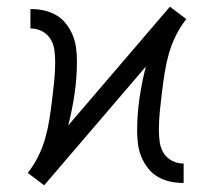

<svg xmlns="http://www.w3.org/2000/svg" viewBox="-20 -547 640 574"><path d="M112 7 87 -12 63 -30Q81 -53 94 -79Q107 -105 115 -133Q123 -161 127.5 -189.5Q132 -218 135.5 -246.5Q139 -275 142 -304Q145 -333 145 -362Q145 -380 142.5 -398Q140 -416 130.5 -431Q121 -446 105 -454Q89 -462 71 -462V-520Q91 -520 110.5 -516Q130 -512 147.5 -502Q165 -492 177.5 -476Q190 -460 197.5 -441.5Q205 -423 207.5 -403.5Q210 -384 210 -364Q210 -315 203 -267Q196 -219 184 -172L488 -527L513 -508L537 -490Q519 -467 506 -441Q493 -415 485 -387Q477 -359 472.5 -330.5Q468 -302 464.5 -273.5Q461 -245 458 -216Q455 -187 455 -158Q455 -140 457.5 -122Q460 -104 469.5 -89Q479 -74 495 -66Q511 -58 529 -58V0Q509 0 489.5 -4Q470 -8 452.5 -18Q435 -28 422.5 -44Q410 -60 402.5 -78.5Q395 -97 392.5 -116.5Q390 -136 390 -156Q390 -205 397 -253Q404 -301 416 -348Z"/></svg>

Font: Iosevka Etoile Light
Style: Regular
Weight: 300
Designer: Belleve Invis
Foundry: Belleve Invis
Version: Version 25.0.1; ttfautohint (v1.8.4)